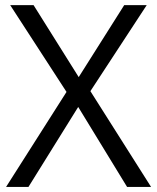

<svg xmlns="http://www.w3.org/2000/svg" viewBox="-20 -734 617 754"><path d="M573.2 0H479L287.1 -314L91.8 0H3.9L241.2 -373L20 -713.9H111.8L289.1 -431.2L467.8 -713.9H556.2L335 -376Z"/></svg>

Font: OpenSans-Regular
Style: Regular
Weight: 400
Foundry: Ascender Corporation
Version: Version 1.10